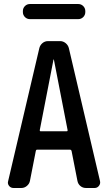

<svg xmlns="http://www.w3.org/2000/svg" viewBox="-20 -935 540 955"><path d="M369.1 -915Q383.8 -915 394 -904.8Q404.3 -894.5 404.3 -879.9V-875Q404.3 -860.4 394 -850.1Q383.8 -839.8 369.1 -839.8H128.9Q114.3 -839.8 104 -850.1Q93.8 -860.4 93.8 -875V-879.9Q93.8 -894.5 104 -904.8Q114.3 -915 128.9 -915ZM246.1 -638.7 177.7 -287.1Q177.7 -282.2 181.6 -282.2H312.5Q316.4 -282.2 316.4 -287.1L248 -638.7Q248 -639.6 247.1 -639.6Q246.1 -639.6 246.1 -638.7ZM46.9 0Q33.2 0 24.9 -10.7Q16.6 -21.5 20.5 -34.2L175.8 -696.3Q179.7 -710.9 191.4 -720.7Q203.1 -730.5 218.8 -730.5H279.3Q293.9 -730.5 306.2 -720.7Q318.4 -710.9 322.3 -696.3L477.5 -34.2Q480.5 -21.5 472.2 -10.7Q463.9 0 451.2 0H407.2Q391.6 0 379.9 -9.8Q368.2 -19.5 365.2 -35.2L335.9 -184.6Q334 -189.5 330.1 -190.4H164.1Q159.2 -190.4 158.2 -184.6L128.9 -35.2Q126 -20.5 113.8 -10.3Q101.6 0 86.9 0Z"/></svg>

Font: Rounded-L Mgen+ 1m medium
Style: Regular
Weight: 500
Designer: [Source Han Sans]
Ryoko NISHIZUKA  (kana & ideographs); Paul D. Hunt (Latin, Greek & Cyrillic); Wenlong ZHANG  (bopomofo
Version: Version 1.059.20150602